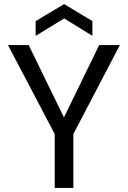

<svg xmlns="http://www.w3.org/2000/svg" viewBox="-20 -917 624 937"><path d="M19 -697H120L292 -344L464 -697H565L338 -263V0H247V-263ZM431 -742 293 -827 154 -742V-814L293 -897L431 -814Z"/></svg>

Font: Poppins
Style: Regular
Weight: 400
Designer: Ninad Kale (Devanagari), Jonny Pinhorn (Latin)
Foundry: Indian Type Foundry
Version: Version 3.002 2017